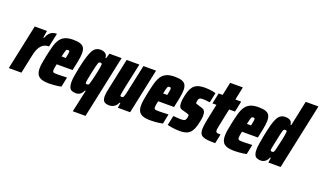

<svg xmlns="http://www.w3.org/2000/svg" viewBox="-107 -1294 3414 2043"><g transform="rotate(20 1600.0 -272.0)"><path d="M-18 0 90 -510H229L216 -431H225Q238 -465 255 -484Q272 -503 293 -510.5Q314 -518 339 -518L306 -363Q283 -363 262.5 -356Q242 -349 224.5 -332Q207 -315 193 -286Q179 -257 170 -212L125 0Z M440 8Q382 8 349.5 -5Q317 -18 304 -44.5Q291 -71 291 -109Q291 -138 297 -174.5Q303 -211 312 -254Q326 -320 339.5 -369.5Q353 -419 374.5 -452Q396 -485 432 -501.5Q468 -518 525 -518Q578 -518 607.5 -507Q637 -496 649 -473.5Q661 -451 661 -414Q661 -395 658 -371Q655 -347 649.5 -318Q644 -289 636 -254L627 -212H447Q442 -187 439 -170Q436 -153 436 -142Q436 -129 441 -123Q446 -117 458.5 -115.5Q471 -114 491 -114Q501 -114 520 -114.5Q539 -115 561 -116Q583 -117 599 -117L576 -6Q560 -2 537 1Q514 4 489 6Q464 8 440 8ZM468 -308H515L518 -323Q523 -346 525 -359Q527 -372 527 -380Q527 -387 525 -390.5Q523 -394 519 -395Q515 -396 509 -396Q502 -396 497 -394Q492 -392 488 -383.5Q484 -375 479.5 -357.5Q475 -340 468 -308Z M779 199 834 -52H825Q817 -33 805 -19.5Q793 -6 777.5 1Q762 8 742 8Q713 8 694.5 -1.5Q676 -11 667.5 -32.5Q659 -54 659 -90Q659 -119 665.5 -160Q672 -201 683 -255Q700 -334 715.5 -385.5Q731 -437 748 -466Q765 -495 786.5 -506.5Q808 -518 835 -518Q853 -518 870.5 -512Q888 -506 899.5 -492Q911 -478 911 -454H920L936 -510H1074L923 199ZM823 -122Q829 -122 833.5 -123Q838 -124 841.5 -128Q845 -132 848 -141Q851 -151 857 -174.5Q863 -198 870 -227Q877 -256 883 -285.5Q889 -315 893 -337.5Q897 -360 897 -370Q897 -379 893.5 -383.5Q890 -388 880 -388Q871 -388 866 -385.5Q861 -383 856 -371.5Q851 -360 844.5 -332.5Q838 -305 827 -255Q816 -204 811 -176.5Q806 -149 806 -137Q806 -130 808 -126.5Q810 -123 814 -122.5Q818 -122 823 -122Z M1121 8Q1093 8 1075.5 0Q1058 -8 1050.5 -25Q1043 -42 1043 -68Q1043 -86 1046.5 -109.5Q1050 -133 1057 -163L1131 -510H1275L1216 -236Q1207 -193 1203 -170Q1199 -147 1198 -136Q1198 -130 1200 -127Q1202 -124 1206 -123Q1210 -122 1215 -122Q1224 -122 1229 -125Q1234 -128 1239 -140.5Q1244 -153 1250.5 -181Q1257 -209 1267 -258L1321 -510H1464L1356 0H1217L1225 -57H1216Q1203 -29 1186 -15Q1169 -1 1152 3.5Q1135 8 1121 8Z M1589 8Q1531 8 1498.5 -5Q1466 -18 1453 -44.5Q1440 -71 1440 -109Q1440 -138 1446 -174.5Q1452 -211 1461 -254Q1475 -320 1488.5 -369.5Q1502 -419 1523.5 -452Q1545 -485 1581 -501.5Q1617 -518 1674 -518Q1727 -518 1756.5 -507Q1786 -496 1798 -473.5Q1810 -451 1810 -414Q1810 -395 1807 -371Q1804 -347 1798.5 -318Q1793 -289 1785 -254L1776 -212H1596Q1591 -187 1588 -170Q1585 -153 1585 -142Q1585 -129 1590 -123Q1595 -117 1607.5 -115.5Q1620 -114 1640 -114Q1650 -114 1669 -114.5Q1688 -115 1710 -116Q1732 -117 1748 -117L1725 -6Q1709 -2 1686 1Q1663 4 1638 6Q1613 8 1589 8ZM1617 -308H1664L1667 -323Q1672 -346 1674 -359Q1676 -372 1676 -380Q1676 -387 1674 -390.5Q1672 -394 1668 -395Q1664 -396 1658 -396Q1651 -396 1646 -394Q1641 -392 1637 -383.5Q1633 -375 1628.5 -357.5Q1624 -340 1617 -308Z M1918 8Q1895 8 1869 5.5Q1843 3 1819 -1Q1795 -5 1778 -10L1802 -120Q1811 -119 1822 -118Q1833 -117 1844.5 -116Q1856 -115 1866.5 -114.5Q1877 -114 1885 -114Q1900 -114 1912 -115.5Q1924 -117 1932.5 -122.5Q1941 -128 1945 -141Q1947 -148 1949.5 -156.5Q1952 -165 1952 -177Q1952 -186 1946.5 -189Q1941 -192 1928 -196L1868 -213Q1849 -218 1839.5 -233Q1830 -248 1830 -283Q1830 -305 1834 -328Q1838 -351 1842 -369Q1852 -415 1867.5 -444.5Q1883 -474 1904.5 -490Q1926 -506 1954.5 -512Q1983 -518 2017 -518Q2038 -518 2061 -516Q2084 -514 2105 -510Q2126 -506 2140 -501L2116 -389Q2103 -391 2087.5 -392.5Q2072 -394 2058.5 -395Q2045 -396 2036 -396Q2021 -396 2011.5 -393.5Q2002 -391 1996 -385Q1990 -379 1987 -368Q1986 -362 1984 -354Q1982 -346 1982 -337Q1982 -330 1986 -327.5Q1990 -325 2000 -322L2046 -308Q2058 -305 2070.5 -299Q2083 -293 2091 -277Q2099 -261 2099 -226Q2099 -213 2095.5 -192Q2092 -171 2087 -150Q2077 -102 2062.5 -71Q2048 -40 2028 -23Q2008 -6 1981 1Q1954 8 1918 8Z M2319 0Q2267 0 2232 -3.5Q2197 -7 2176.5 -17.5Q2156 -28 2147.5 -46.5Q2139 -65 2139 -95Q2139 -111 2141.5 -130.5Q2144 -150 2148 -174Q2152 -198 2158 -226L2192 -388H2147L2173 -510H2218L2249 -658H2393L2362 -510H2428L2402 -388H2336L2294 -188Q2292 -176 2290 -166.5Q2288 -157 2287 -149Q2286 -141 2286 -135Q2286 -122 2291.5 -115.5Q2297 -109 2309 -107.5Q2321 -106 2341 -106Z M2538 8Q2480 8 2447.5 -5Q2415 -18 2402 -44.5Q2389 -71 2389 -109Q2389 -138 2395 -174.5Q2401 -211 2410 -254Q2424 -320 2437.5 -369.5Q2451 -419 2472.5 -452Q2494 -485 2530 -501.5Q2566 -518 2623 -518Q2676 -518 2705.5 -507Q2735 -496 2747 -473.5Q2759 -451 2759 -414Q2759 -395 2756 -371Q2753 -347 2747.5 -318Q2742 -289 2734 -254L2725 -212H2545Q2540 -187 2537 -170Q2534 -153 2534 -142Q2534 -129 2539 -123Q2544 -117 2556.5 -115.5Q2569 -114 2589 -114Q2599 -114 2618 -114.5Q2637 -115 2659 -116Q2681 -117 2697 -117L2674 -6Q2658 -2 2635 1Q2612 4 2587 6Q2562 8 2538 8ZM2566 -308H2613L2616 -323Q2621 -346 2623 -359Q2625 -372 2625 -380Q2625 -387 2623 -390.5Q2621 -394 2617 -395Q2613 -396 2607 -396Q2600 -396 2595 -394Q2590 -392 2586 -383.5Q2582 -375 2577.5 -357.5Q2573 -340 2566 -308Z M2838 8Q2810 8 2791.5 -0.5Q2773 -9 2764 -29.5Q2755 -50 2755 -85Q2755 -115 2761.5 -156.5Q2768 -198 2779 -255Q2794 -329 2807.5 -379.5Q2821 -430 2837.5 -460.5Q2854 -491 2875.5 -504.5Q2897 -518 2927 -518Q2953 -518 2970 -511Q2987 -504 2995.5 -490.5Q3004 -477 3005 -458H3014L3074 -743H3218L3060 0H2921L2929 -56H2920Q2911 -32 2897 -18Q2883 -4 2867.5 2Q2852 8 2838 8ZM2917 -122Q2924 -122 2929 -123Q2934 -124 2938 -130.5Q2942 -137 2946 -151Q2949 -161 2954 -183.5Q2959 -206 2965.5 -234Q2972 -262 2978 -290Q2984 -318 2987.5 -340Q2991 -362 2991 -371Q2991 -383 2986.5 -385.5Q2982 -388 2974 -388Q2965 -388 2960 -385.5Q2955 -383 2950 -371.5Q2945 -360 2939 -332.5Q2933 -305 2922 -255Q2911 -203 2905.5 -176Q2900 -149 2900 -137Q2900 -130 2902 -126.5Q2904 -123 2908 -122.5Q2912 -122 2917 -122Z"/></g></svg>

Font: Saira Condensed Black
Style: Italic
Weight: 900
Width: 3
Italic angle: -12°
Designer: Hector Gatti with collaboration of the Omnibus-Type team
Foundry: Omnibus-Type
Version: Version 1.101